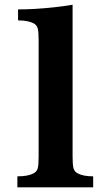

<svg xmlns="http://www.w3.org/2000/svg" viewBox="-20 -800 460 820"><path d="M290 -130.9Q290 -97.2 293.7 -82.3Q297.4 -67.4 311 -60.1Q322.3 -53.7 338.9 -50.3Q355.5 -46.9 377.9 -46.9V0H54.2V-46.9Q78.6 -46.9 95.7 -50.3Q112.8 -53.7 124 -60.1Q137.7 -67.4 141.4 -82.3Q145 -97.2 145 -130.9V-628.9Q145 -662.6 141.4 -677.5Q137.7 -692.4 124 -700.2Q112.8 -706.1 96.2 -709.5Q79.6 -712.9 57.1 -712.9V-759.8Q92.3 -759.8 132.1 -762.2Q171.9 -764.6 212.4 -769Q252.9 -773.4 290 -779.8Z"/></svg>

Font: BIZ UDPMincho
Style: Bold
Weight: 700
Designer: TypeBank Co., Ltd.
Foundry: Morisawa Inc.
Version: Version 1.06